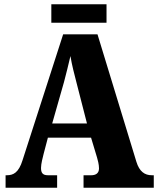

<svg xmlns="http://www.w3.org/2000/svg" viewBox="-20 -874 736 894"><path d="M219 -768H476V-854H219ZM6 0H246V-58H203C178 -58 171 -70 171 -92C171 -111 179 -141 183 -157L203 -233H404L432 -140C435 -130 441 -108 441 -90C441 -65 423 -58 405 -58H369V0H696V-58H687C654 -58 629 -75 615 -121L434 -714H274L85 -128C67 -70 42 -58 12 -58H6ZM223 -299 278 -492C288 -529 298 -571 308 -613C315 -570 326 -529 336 -490L385 -299Z"/></svg>

Font: Noto Serif Khmer Condensed Black
Style: Regular
Weight: 900
Width: 3
Designer: Danh Hong and the Monotype Design Team
Foundry: Monotype Imaging Inc.
Version: Version 2.004